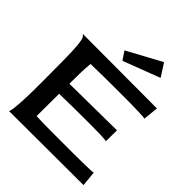

<svg xmlns="http://www.w3.org/2000/svg" viewBox="-258 -1134 1295 1295"><g transform="rotate(45 389.5 -486.5)"><path d="M45.9 0Q51.8 -5.9 55.7 -37.6Q59.6 -69.3 62 -114.3Q64.5 -159.2 64.9 -211.9Q65.4 -264.6 65.4 -312.5Q65.4 -360.4 64.9 -397Q64.5 -433.6 64.5 -448.2Q64.5 -457 64.5 -478.5Q64.5 -500 64 -526.4Q63.5 -552.7 62.5 -582.5Q61.5 -612.3 59.1 -637.7Q56.6 -663.1 52.7 -682.1Q48.8 -701.2 43 -708Q40 -710.9 36.6 -713.9Q33.2 -716.8 30.3 -719.7L739.3 -717.8L728.5 -609.4Q723.6 -611.3 704.6 -612.3Q685.5 -613.3 658.2 -614.3Q630.9 -615.2 599.6 -615.7Q568.4 -616.2 540.5 -616.2Q512.7 -616.2 491.2 -616.2Q469.7 -616.2 461.9 -616.2Q336.9 -616.2 210.9 -613.3Q206.1 -564.5 205.1 -516.1Q204.1 -467.8 204.1 -418L653.3 -422.9L652.3 -318.4Q648.4 -319.3 633.3 -320.8Q618.2 -322.3 597.7 -322.8Q577.1 -323.2 553.2 -323.7Q529.3 -324.2 508.3 -324.2Q487.3 -324.2 470.7 -324.2Q454.1 -324.2 448.2 -324.2Q326.2 -324.2 203.1 -321.3Q203.1 -277.3 202.6 -233.9Q202.1 -190.4 202.1 -146.5V-107.4Q271.5 -104.5 340.3 -104.5Q409.2 -104.5 478.5 -104.5Q485.4 -104.5 506.8 -104.5Q528.3 -104.5 556.6 -104.5Q585 -104.5 615.7 -105Q646.5 -105.5 673.8 -106Q701.2 -106.4 720.2 -107.4Q739.3 -108.4 744.1 -110.4L754.9 -2ZM552.7 -972.7 611.3 -880.9 347.7 -780.3 307.6 -839.8Z"/></g></svg>

Font: Cherry Cream Soda
Style: Regular
Weight: 400
Designer: Font Diner, Inc
Foundry: Font Diner, Inc
Version: Version 1.001